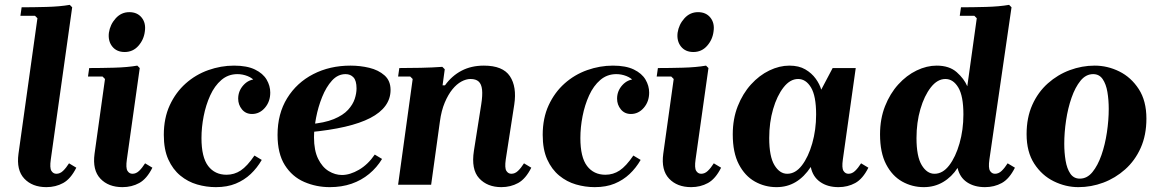

<svg xmlns="http://www.w3.org/2000/svg" viewBox="-20 -760 4766 790"><path d="M264 -88 294 -70Q271 -24 240 -7Q209 10 171 10Q113 10 80 -25Q47 -60 56 -127L134 -685L124 -695H64L69 -730Q116 -730 171.5 -731.5Q227 -733 267 -740L277 -730L189 -104Q184 -69 191.5 -57Q199 -45 212 -45Q227 -45 239.5 -57Q252 -69 264 -88Z M577 -88 607 -70Q584 -24 553 -7Q522 10 484 10Q426 10 393 -25Q360 -60 369 -127L412 -435L402 -445H342L347 -480Q394 -480 449.5 -481.5Q505 -483 545 -490L555 -480L502 -104Q497 -69 504.5 -57Q512 -45 525 -45Q540 -45 552.5 -57Q565 -69 577 -88ZM493 -546Q460 -546 442 -568.5Q424 -591 428 -625Q433 -659 456 -684.5Q479 -710 512 -710Q545 -710 563 -687.5Q581 -665 576 -631Q572 -597 549.5 -571.5Q527 -546 493 -546Z M868 10Q829 10 791 -1Q753 -12 722 -37.5Q691 -63 672.5 -104Q654 -145 654 -205Q654 -274 678.5 -327Q703 -380 744 -416.5Q785 -453 837 -471.5Q889 -490 943 -490Q996 -490 1029 -474Q1062 -458 1077 -432.5Q1092 -407 1092 -379Q1092 -342 1070 -316.5Q1048 -291 1017 -291Q991 -291 975.5 -310Q960 -329 960 -354Q960 -386 982 -410Q1004 -434 1035 -434Q1060 -434 1071 -419.5Q1082 -405 1082 -388L1046 -379Q1046 -405 1032.5 -422Q1019 -439 998.5 -447Q978 -455 957 -455Q919 -455 891 -431Q863 -407 845 -367.5Q827 -328 818 -282Q809 -236 809 -192Q809 -113 836.5 -77Q864 -41 912 -41Q944 -41 970.5 -58.5Q997 -76 1027 -120L1057 -102Q1038 -69 1011.5 -44Q985 -19 950 -4.5Q915 10 868 10Z M1337 10Q1281 10 1231.5 -11.5Q1182 -33 1152 -80.5Q1122 -128 1122 -205Q1122 -292 1161.5 -356Q1201 -420 1269 -455Q1337 -490 1422 -490Q1462 -490 1499.5 -481Q1537 -472 1562 -450Q1587 -428 1587 -390Q1587 -354 1566 -325Q1545 -296 1503.5 -274.5Q1462 -253 1399.5 -238.5Q1337 -224 1253 -216V-249Q1315 -254 1353.5 -270Q1392 -286 1412 -308Q1432 -330 1439.5 -353Q1447 -376 1447 -396Q1447 -428 1434.5 -441.5Q1422 -455 1402 -455Q1370 -455 1346 -428.5Q1322 -402 1305.5 -361Q1289 -320 1280.5 -275.5Q1272 -231 1272 -195Q1272 -141 1289 -106.5Q1306 -72 1332.5 -56Q1359 -40 1387 -40Q1420 -40 1457 -61.5Q1494 -83 1522 -124L1552 -106Q1531 -71 1499 -44.5Q1467 -18 1426.5 -4Q1386 10 1337 10Z M2136 -88 2166 -70Q2143 -24 2112 -7Q2081 10 2043 10Q1985 10 1951.5 -26.5Q1918 -63 1930 -140L1960 -330Q1966 -368 1963.5 -391Q1961 -414 1949.5 -424.5Q1938 -435 1916 -435Q1898 -435 1878.5 -424.5Q1859 -414 1841.5 -392.5Q1824 -371 1810 -338Q1796 -305 1790 -260L1754 0H1618L1678 -435L1668 -445H1618L1623 -480Q1662 -480 1711 -481Q1760 -482 1800 -485L1810 -475L1801 -409H1811Q1839 -448 1879 -469Q1919 -490 1971 -490Q2049 -490 2078 -446.5Q2107 -403 2096 -330L2061 -104Q2056 -69 2063.5 -57Q2071 -45 2084 -45Q2099 -45 2111.5 -57Q2124 -69 2136 -88Z M2427 10Q2388 10 2350 -1Q2312 -12 2281 -37.5Q2250 -63 2231.5 -104Q2213 -145 2213 -205Q2213 -274 2237.5 -327Q2262 -380 2303 -416.5Q2344 -453 2396 -471.5Q2448 -490 2502 -490Q2555 -490 2588 -474Q2621 -458 2636 -432.5Q2651 -407 2651 -379Q2651 -342 2629 -316.5Q2607 -291 2576 -291Q2550 -291 2534.5 -310Q2519 -329 2519 -354Q2519 -386 2541 -410Q2563 -434 2594 -434Q2619 -434 2630 -419.5Q2641 -405 2641 -388L2605 -379Q2605 -405 2591.5 -422Q2578 -439 2557.5 -447Q2537 -455 2516 -455Q2478 -455 2450 -431Q2422 -407 2404 -367.5Q2386 -328 2377 -282Q2368 -236 2368 -192Q2368 -113 2395.5 -77Q2423 -41 2471 -41Q2503 -41 2529.5 -58.5Q2556 -76 2586 -120L2616 -102Q2597 -69 2570.5 -44Q2544 -19 2509 -4.5Q2474 10 2427 10Z M2917 -88 2947 -70Q2924 -24 2893 -7Q2862 10 2824 10Q2766 10 2733 -25Q2700 -60 2709 -127L2752 -435L2742 -445H2682L2687 -480Q2734 -480 2789.5 -481.5Q2845 -483 2885 -490L2895 -480L2842 -104Q2837 -69 2844.5 -57Q2852 -45 2865 -45Q2880 -45 2892.5 -57Q2905 -69 2917 -88ZM2833 -546Q2800 -546 2782 -568.5Q2764 -591 2768 -625Q2773 -659 2796 -684.5Q2819 -710 2852 -710Q2885 -710 2903 -687.5Q2921 -665 2916 -631Q2912 -597 2889.5 -571.5Q2867 -546 2833 -546Z M2995 -207Q2995 -271 3015.5 -323Q3036 -375 3070 -412.5Q3104 -450 3145.5 -470Q3187 -490 3228 -490Q3267 -490 3293.5 -474.5Q3320 -459 3336.5 -436Q3353 -413 3359 -391L3406 -480H3501L3448 -104Q3443 -69 3450.5 -57Q3458 -45 3471 -45Q3486 -45 3498.5 -57Q3511 -69 3523 -88L3553 -70Q3530 -24 3499 -7Q3468 10 3430 10Q3385 10 3354.5 -11.5Q3324 -33 3316 -73Q3289 -32 3254 -11Q3219 10 3175 10Q3127 10 3086 -13Q3045 -36 3020 -84Q2995 -132 2995 -207ZM3145 -192Q3145 -116 3166.5 -80.5Q3188 -45 3219 -45Q3253 -45 3279.5 -79.5Q3306 -114 3322 -170Q3338 -226 3338 -289Q3338 -365 3317 -400Q3296 -435 3264 -435Q3231 -435 3204 -400.5Q3177 -366 3161 -311Q3145 -256 3145 -192Z M3601 -207Q3601 -271 3621.5 -323Q3642 -375 3676 -412.5Q3710 -450 3751.5 -470Q3793 -490 3834 -490Q3886 -490 3916.5 -463Q3947 -436 3960 -405L3999 -685L3989 -695H3929L3934 -730Q3981 -730 4036.5 -731.5Q4092 -733 4132 -740L4142 -730L4051 -104Q4046 -69 4053.5 -57Q4061 -45 4074 -45Q4089 -45 4101.5 -57Q4114 -69 4126 -88L4156 -70Q4133 -24 4102 -7Q4071 10 4033 10Q3989 10 3959 -10Q3929 -30 3920 -69Q3896 -32 3860.5 -11Q3825 10 3781 10Q3733 10 3692 -13Q3651 -36 3626 -84Q3601 -132 3601 -207ZM3751 -192Q3751 -116 3772.5 -80.5Q3794 -45 3825 -45Q3859 -45 3885.5 -79.5Q3912 -114 3928 -170Q3944 -226 3944 -289Q3944 -365 3923 -400Q3902 -435 3870 -435Q3837 -435 3810 -400.5Q3783 -366 3767 -311Q3751 -256 3751 -192Z M4484 -490Q4537 -490 4585.5 -466Q4634 -442 4665.5 -393.5Q4697 -345 4697 -272Q4697 -204 4673.5 -151.5Q4650 -99 4609.5 -63Q4569 -27 4519.5 -8.5Q4470 10 4417 10Q4365 10 4316 -14Q4267 -38 4235.5 -86.5Q4204 -135 4204 -208Q4204 -276 4227.5 -328.5Q4251 -381 4291.5 -417Q4332 -453 4382 -471.5Q4432 -490 4484 -490ZM4423 -25Q4453 -25 4475 -52Q4497 -79 4512 -122Q4527 -165 4534.5 -215.5Q4542 -266 4542 -312Q4542 -349 4536.5 -381.5Q4531 -414 4517 -434.5Q4503 -455 4478 -455Q4448 -455 4426 -428Q4404 -401 4389 -358Q4374 -315 4366.5 -265Q4359 -215 4359 -168Q4359 -132 4364.5 -99Q4370 -66 4384 -45.5Q4398 -25 4423 -25Z"/></svg>

Font: Brygada 1918
Style: Italic
Weight: 400
Italic angle: -8°
Designer: Mateusz Machalski | Borys Kosmynka | Przemek Hoffer
Foundry: NIEPODLEGLA 2018
Version: Version 3.006